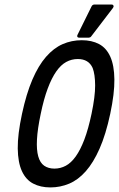

<svg xmlns="http://www.w3.org/2000/svg" viewBox="-20 -817 525 847"><path d="M340.8 -639.6Q384.8 -639.6 417 -622.6Q449.2 -605.5 466.6 -566.9Q483.9 -528.3 484.6 -466.6Q485.4 -404.8 466.3 -314.9Q446.8 -223.6 419.4 -161.6Q392.1 -99.6 358.4 -61.5Q324.7 -23.4 285.2 -6.8Q245.6 9.8 202.6 9.8Q158.7 9.8 126.5 -7.1Q94.2 -23.9 76.7 -62Q59.1 -100.1 58.3 -162.1Q57.6 -224.1 77.1 -314.9Q96.2 -403.8 122.8 -465.8Q149.4 -527.8 183.1 -566.4Q216.8 -605 256.3 -622.3Q295.9 -639.6 340.8 -639.6ZM388.7 -517.1Q371.1 -556.6 323.2 -556.6Q295.9 -556.6 272.2 -543.7Q248.5 -530.8 228.3 -502Q208 -473.1 190.7 -427Q173.3 -380.9 159.7 -314.9Q145.5 -248 143.1 -201.9Q140.6 -155.8 148.7 -127.2Q156.7 -98.6 175 -85.9Q193.4 -73.2 220.2 -73.2Q246.6 -73.2 270 -85.7Q293.5 -98.1 314 -126.7Q334.5 -155.3 352.1 -201.4Q369.6 -247.6 383.8 -314.9Q399.9 -391.6 399.7 -440.4Q399.4 -489.3 388.7 -517.1ZM472.7 -796.9Q478.5 -796.9 480.5 -792.2Q482.4 -787.6 478.5 -782.2L381.8 -655.8Q380.4 -653.8 377.4 -652.3Q374.5 -650.9 372.1 -650.9H328.6Q323.2 -650.9 321.3 -654.5Q319.3 -658.2 321.8 -663.1L384.3 -789.6Q385.7 -792.5 388.9 -794.7Q392.1 -796.9 395 -796.9Z"/></svg>

Font: Fibel Nord
Style: Bold Italic
Weight: 700
Designer: Peter Wiegel
Foundry: Peter Wioegel
Version: Version 000.000